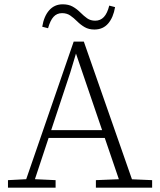

<svg xmlns="http://www.w3.org/2000/svg" viewBox="-20 -871 741 891"><path d="M17 0V-35L113 -40H130L238 -35V0ZM88 0 322 -678H369L606 0H545L331 -627H334L306 -534L129 0ZM192 -231V-267H487V-231ZM425 0V-35L549 -40H569L686 -35V0ZM176 -747Q184 -796 208.5 -823.5Q233 -851 271 -851Q298 -851 317 -840.5Q336 -830 353 -813Q369 -797 384.5 -786Q400 -775 422 -775Q446 -775 462 -792Q478 -809 487 -845L514 -838Q506 -790 482 -762Q458 -734 418 -734Q392 -734 373 -745Q354 -756 338 -772Q322 -788 306 -799Q290 -810 268 -810Q244 -810 228.5 -793Q213 -776 203 -740Z"/></svg>

Font: Source Serif 4 Light
Style: Regular
Weight: 300
Designer: Frank Grießhammer
Foundry: Adobe Systems Incorporated
Version: Version 4.004;hotconv 1.0.116;makeotfexe 2.5.65601